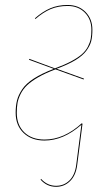

<svg xmlns="http://www.w3.org/2000/svg" viewBox="-20 -547 429 760"><path d="M345.7 -429.2Q345.7 -402.8 341.1 -384.5Q336.4 -366.2 322 -346.4Q307.6 -326.7 278.6 -309.1Q249.5 -291.5 204.1 -274.9L312.5 -235.8L311 -232.4L199.7 -272.5Q160.2 -257.8 131.8 -241.5Q103.5 -225.1 87.2 -209.5Q70.8 -193.8 61.5 -174.8Q52.2 -155.8 49.3 -139.2Q46.4 -122.6 46.4 -100.6Q46.4 -51.8 76.2 -23.2Q106 5.4 156.2 5.4Q233.4 5.4 303.7 -59.1L306.6 -57.1L285.6 106Q280.3 147.5 257.3 169.9Q234.4 192.4 202.1 192.4Q165.5 192.4 140.6 164.1L142.6 161.1Q167.5 188.5 202.1 188.5Q232.9 188.5 254.6 167.5Q276.4 146.5 281.7 106L302.2 -53.2Q231 9.3 156.2 9.3Q104.5 9.3 73.2 -20.8Q42 -50.8 42 -100.6Q42 -128.4 47.4 -149.7Q52.7 -170.9 67.9 -193.6Q83 -216.3 114.3 -236.3Q145.5 -256.3 192.9 -274.4L94.7 -310.5L96.2 -314L197.3 -276.4Q234.9 -290 261.5 -304.2Q288.1 -318.4 303.7 -332Q319.3 -345.7 327.9 -362.3Q336.4 -378.9 339.1 -393.8Q341.8 -408.7 341.8 -429.2Q341.8 -470.7 315.7 -497.1Q289.6 -523.4 247.6 -523.4Q210.4 -523.4 180.7 -511Q150.9 -498.5 120.1 -471.7L118.2 -474.6Q148.9 -501.5 179.4 -514.4Q210 -527.3 247.6 -527.3Q291 -527.3 318.4 -499.8Q345.7 -472.2 345.7 -429.2Z"/></svg>

Font: Fira Sans Compressed Four
Style: Italic
Weight: 100
Width: 3
Italic angle: -8°
Designer: Carrois Corporate & Edenspiekermann AG
Foundry: Carrois Corporate GbR & Edenspiekermann AG
Version: Version 4.203;PS 004.203;hotconv 1.0.88;makeotf.lib2.5.64775